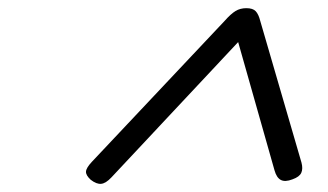

<svg xmlns="http://www.w3.org/2000/svg" viewBox="-20 -910 803 470"><path d="M205 -514 530 -859Q545 -876 556.5 -883Q568 -890 583 -890Q599 -890 606 -882.5Q613 -875 617 -859L718 -512Q722 -497 717.5 -487Q713 -477 696 -471Q678 -464 667.5 -469.5Q657 -475 652 -493L563 -807L253 -476Q239 -461 227.5 -460Q216 -459 202 -470Q190 -481 190.5 -490Q191 -499 205 -514Z"/></svg>

Font: Playwrite DK Loopet Light
Style: Regular
Weight: 300
Version: Version 1.003